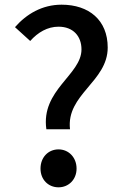

<svg xmlns="http://www.w3.org/2000/svg" viewBox="-20 -787 531 820"><path d="M178 -235H279C262 -384 440 -438 440 -584C440 -701 360 -767 243 -767C160 -767 93 -727 44 -671L109 -612C142 -649 183 -673 230 -673C293 -673 328 -632 328 -576C328 -467 154 -403 178 -235ZM230 13C273 13 307 -20 307 -67C307 -115 273 -149 230 -149C186 -149 153 -115 153 -67C153 -20 186 13 230 13Z"/></svg>

Font: DAIFUKU Sans JP Medium
Style: Regular
Weight: 500
Designer: Original font ‘Source Han Sans JP’ : Ryoko NISHIZUKA  (kana, bopomofo & ideographs); Paul D. Hunt (Latin, Greek & Cyrill
Foundry: Daifuku
Version: Version 1.000